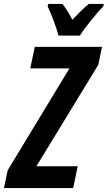

<svg xmlns="http://www.w3.org/2000/svg" viewBox="-60 -951 545 971"><path d="M236 -771H344C367 -809 431 -887 463 -920L465 -931H389C366 -913 338 -885 306 -851C288 -886 270 -913 256 -931H184L181 -919C200 -879 226 -810 236 -771ZM-40 0H310L333 -110H124L437 -623L456 -714H116L93 -605H291L-21 -90Z"/></svg>

Font: Noto Sans ExtraCondensed
Style: Bold Italic
Weight: 700
Width: 2
Italic angle: -12°
Designer: Monotype Design Team
Foundry: Monotype Imaging Inc.
Version: Version 2.013